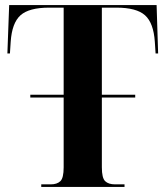

<svg xmlns="http://www.w3.org/2000/svg" viewBox="-20 -734 650 754"><path d="M142 0V-10H179Q204 -10 217 -22.5Q230 -35 230 -77V-351H99V-362H230V-704H173Q94 -704 60.5 -674Q27 -644 22 -570L19 -524H9L16 -714H595L601 -524H591L588 -570Q583 -644 549.5 -674Q516 -704 437 -704H380V-362H511V-351H380V-77Q380 -35 393 -22.5Q406 -10 432 -10H469V0Z"/></svg>

Font: Noto Serif Display SemiCondensed
Style: Bold
Weight: 700
Width: 4
Designer: Monotype Design Team
Foundry: Monotype Imaging Inc.
Version: Version 2.009